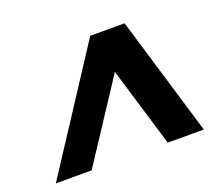

<svg xmlns="http://www.w3.org/2000/svg" viewBox="-91 -829 875 761"><g transform="rotate(-20 346.5 -448.5)"><path d="M25 -197 353 -700H498L649 -197H497L396 -532L176 -197Z"/></g></svg>

Font: DM Sans Black
Style: Italic
Weight: 900
Italic angle: -10°
Designer: Colophon Foundry, Jonny Pinhorn
Foundry: Colophon Foundry
Version: Version 4.004;gftools[0.9.30]